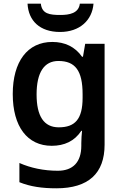

<svg xmlns="http://www.w3.org/2000/svg" viewBox="-20 -779 666 1039"><path d="M486 -759H412C406 -707 355 -698 307 -698C248 -698 207 -704 201 -759H129C134 -666 196 -606 305 -606C411 -606 479 -669 486 -759ZM263 -552C129 -552 49 -446 49 -270C49 -94 128 10 260 10C328 10 383 -15 420 -71H424C422 -55 420 -24 420 -4V10C420 98 375 145 293 145C217 145 146 130 85 103V207C144 231 208 240 285 240C459 240 546 159 546 4V-542H441L429 -472H424C386 -526 331 -552 263 -552ZM296 -449C387 -449 427 -397 427 -269V-250C427 -134 386 -90 298 -90C217 -90 178 -151 178 -268C178 -387 219 -449 296 -449Z"/></svg>

Font: Noto Sans Bamum SemiBold
Style: Regular
Weight: 600
Designer: Monotype Design Team
Foundry: Monotype Imaging Inc.
Version: Version 2.002